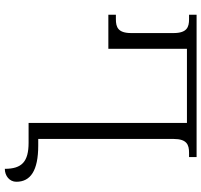

<svg xmlns="http://www.w3.org/2000/svg" viewBox="-40 -714 855 816"><g transform="rotate(90 388.0 -306.5)"><path d="M599 -41H571V-616C571 -673 596 -682 630 -682H648V-714H43V-682H62C96 -682 121 -673 121 -616V-436C121 -380 96 -371 62 -371H43V-339H188V-673H503V0H587C667 0 698 28 698 101C728 101 753 81 753 52C753 -8 706 -41 599 -41Z"/></g></svg>

Font: Noto Serif Georgian Light
Style: Regular
Weight: 300
Designer: Monotype Design Team, Akaki Razmadze
Foundry: Google LLC
Version: Version 2.003